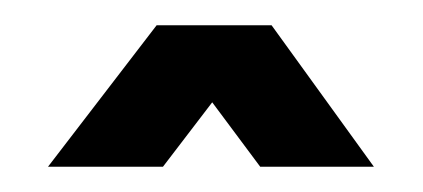

<svg xmlns="http://www.w3.org/2000/svg" viewBox="-20 -694 335 152"><path d="M195 -674 276 -562H186L148 -613L109 -562H18L104 -674Z"/></svg>

Font: Fundamental  Brigade
Style: Regular
Weight: 400
Designer: Peter Wiegel, original typeface by Arno Drescher 1935
Foundry: Peter Wiegel
Version: Version 0.000 2012 initial release